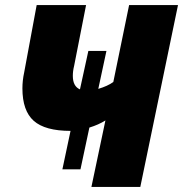

<svg xmlns="http://www.w3.org/2000/svg" viewBox="-20 -734 719 754"><path d="M394 -261Q367 -244 331 -233L296 -69H225L257 -220Q157 -220 112.5 -259.5Q68 -299 68 -387Q68 -418 75 -450L124 -714H318L271 -475Q266 -455 266 -436Q266 -395 294 -383L327 -534H398L366 -385Q403 -396 425 -412L487 -714H679L531 0H339Z"/></svg>

Font: Noto Sans Display Black
Style: Italic
Weight: 900
Italic angle: -12°
Designer: Monotype Design team
Foundry: Monotype Imaging Inc.
Version: Version 1.000